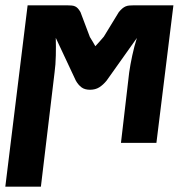

<svg xmlns="http://www.w3.org/2000/svg" viewBox="-29 -538 696 723"><path d="M624 -518 560 0H426.5L457.5 -265.5Q461.5 -293.5 469 -328.8Q476.5 -364 486.5 -395L372.5 -234.5Q359.5 -218.5 344.8 -209.2Q330 -200 310 -200Q290 -200 277.8 -209.2Q265.5 -218.5 256.5 -234.5L181 -395.5Q182 -364.5 181.2 -329.2Q180.5 -294 176.5 -265.5L125 165H-9L75 -518H223.5Q234 -518 241.2 -517.2Q248.5 -516.5 254.2 -513.8Q260 -511 264.5 -506Q269 -501 274 -492.5L309.5 -398.5Q315.5 -389 320.5 -380.5Q325.5 -372 330 -364Q337 -371.5 344.8 -380.2Q352.5 -389 362 -400L418.5 -492.5Q425.5 -501 431.5 -506Q437.5 -511 443.8 -513.8Q450 -516.5 457.5 -517.2Q465 -518 475.5 -518Z"/></svg>

Font: Lato ExtraBold
Style: Italic
Weight: 800
Italic angle: -7°
Designer: Lukasz Dziedzic with Adam Twardoch and Botio Nikoltchev
Foundry: tyPoland Lukasz Dziedzic
Version: Version 2.015; 2015-08-06; http://www.latofonts.com/